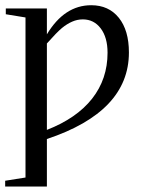

<svg xmlns="http://www.w3.org/2000/svg" viewBox="-23 -491 543 728"><path d="M154.8 216.3H-3.4V194.3L73.7 182.1V-424.8L-1 -437V-459H154.8V-360.8Q221.2 -471.2 322.8 -471.2Q389.2 -471.2 427.5 -423.6Q465.8 -376 465.8 -292Q465.8 -67.4 154.8 36.1ZM154.8 1.5Q267.6 -42.5 326.2 -116.9Q384.8 -191.4 384.8 -291Q384.8 -349.1 358.9 -383.3Q333 -417.5 291 -417.5Q270 -417.5 250.5 -408.9Q231 -400.4 211.9 -384.8Q192.9 -369.1 154.8 -326.2Z"/></svg>

Font: Times New Roman
Style: Regular
Weight: 400
Designer: Steve Matteson
Foundry: Ascender Corporation
Version: Version 2.00.3